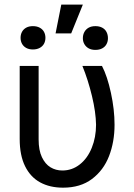

<svg xmlns="http://www.w3.org/2000/svg" viewBox="-20 -823 596 852"><path d="M151.4 -530.3V-204.1Q151.4 -156.2 166 -125.5Q180.7 -94.7 204.1 -80.6Q227.5 -66.4 256.8 -66.4Q299.8 -66.4 334 -93.3Q368.2 -120.1 387.2 -167Q406.2 -213.9 406.2 -269.5Q405.3 -325.2 388.2 -396.5Q371.1 -467.8 345.7 -530.3H432.6Q456.1 -485.4 472.2 -411.1Q488.3 -336.9 488.3 -269.5Q488.3 -193.4 463.9 -130.4Q439.5 -67.4 388.2 -28.8Q336.9 9.8 259.8 9.8Q201.2 9.8 158.2 -13.7Q115.2 -37.1 91.3 -85.4Q67.4 -133.8 67.4 -206.1V-530.3ZM252 -802.7H347.7L295.9 -674.8H226.6ZM126 -707Q143.6 -707 156.2 -700.2Q168.9 -693.4 175.3 -681.6Q181.6 -669.9 181.6 -655.3Q181.6 -640.6 175.3 -628.9Q168.9 -617.2 156.2 -610.4Q143.6 -603.5 126 -603.5Q108.4 -603.5 96.2 -610.4Q84 -617.2 77.6 -628.9Q71.3 -640.6 71.3 -655.3Q71.3 -669.9 77.6 -681.6Q84 -693.4 96.2 -700.2Q108.4 -707 126 -707ZM403.3 -707Q420.9 -707 433.6 -700.2Q446.3 -693.4 452.6 -681.2Q459 -668.9 459 -653.3Q459 -638.7 452.6 -627Q446.3 -615.2 433.6 -608.4Q420.9 -601.6 403.3 -601.6Q385.7 -601.6 373.5 -608.4Q361.3 -615.2 354.5 -627Q347.7 -638.7 347.7 -653.3Q347.7 -668.9 354.5 -681.2Q361.3 -693.4 373.5 -700.2Q385.7 -707 403.3 -707Z"/></svg>

Font: Pretendard GOV Variable
Style: Regular
Weight: 400
Designer: Base glyphs from Inter by Rasmus Andersson; Hangul glyphs from Noto Sans CJK(Source Han Sans) by Jang Soo-young and Kang
Foundry: Kil Hyung-jin
Version: Version 1.307;Glyphs 3.2 (3192)